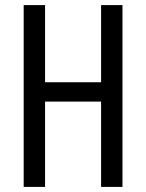

<svg xmlns="http://www.w3.org/2000/svg" viewBox="-20 -734 574 754"><path d="M73 0V-714H157V-411H377V-714H461V0H377V-335H157V0Z"/></svg>

Font: Noto Sans ExtraCondensed
Style: Regular
Weight: 400
Width: 2
Designer: Monotype Design Team
Foundry: Monotype Imaging Inc.
Version: Version 2.013; ttfautohint (v1.8.4.7-5d5b)